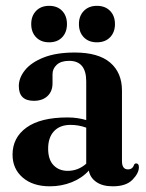

<svg xmlns="http://www.w3.org/2000/svg" viewBox="-20 -629 501 658"><path d="M23 -99Q23 -157.5 71 -192Q119 -226.5 211.5 -226.5Q230.5 -226.5 246.2 -224Q262 -221.5 275.5 -217.5V-350Q275.5 -420.5 217 -420.5Q189 -420.5 174.5 -407Q160 -393.5 160 -375V-343.5Q160 -316 142.8 -299.8Q125.5 -283.5 96 -283.5Q44.5 -283.5 44.5 -334Q44.5 -362.5 66 -389Q87.5 -415.5 130.2 -432.2Q173 -449 236 -449Q317 -449 357.5 -414.5Q398 -380 398 -318.5V-77Q398 -48.5 418.5 -48.5Q434.5 -48.5 439.5 -64.5Q442 -69 446.5 -69Q456 -69 456 -56Q456 -35.5 434 -13Q412 9.5 366.5 9.5Q331 9.5 309.8 -5.5Q288.5 -20.5 284.5 -44.5Q261 -18.5 225.8 -4.5Q190.5 9.5 151 9.5Q92.5 9.5 57.8 -20.5Q23 -50.5 23 -99ZM145 -119.5Q145 -82 163.5 -62.8Q182 -43.5 212 -43.5Q248 -43.5 275.5 -68V-191.5Q250 -201 221.5 -201Q185.5 -201 165.2 -179.5Q145 -158 145 -119.5ZM148.5 -484Q120.5 -484 103.8 -501.2Q87 -518.5 87 -546.5Q87 -574.5 103.8 -591.8Q120.5 -609 148.5 -609Q176.5 -609 193 -591.8Q209.5 -574.5 209.5 -546.5Q209.5 -518.5 193 -501.2Q176.5 -484 148.5 -484ZM312 -484Q284 -484 267.2 -501.2Q250.5 -518.5 250.5 -546.5Q250.5 -574.5 267.5 -591.8Q284.5 -609 312 -609Q340.5 -609 357.2 -591.8Q374 -574.5 374 -546.5Q374 -518.5 357.2 -501.2Q340.5 -484 312 -484Z"/></svg>

Font: Fraunces 144pt S050 SemiBold
Style: Regular
Weight: 600
Version: Version 1.000; ttfautohint (v1.8.3)